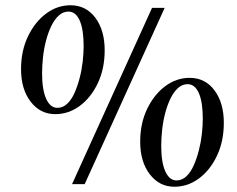

<svg xmlns="http://www.w3.org/2000/svg" viewBox="-20 -700 902 730"><path d="M248 -680Q307 -680 342.5 -632.5Q378 -585 378 -509Q378 -439 352 -384Q326 -329 283.5 -297.5Q241 -266 190 -266Q133 -266 96.5 -313.5Q60 -361 60 -437Q60 -507 86.5 -562Q113 -617 155.5 -648.5Q198 -680 248 -680ZM198 -290Q219 -290 235.5 -305.5Q252 -321 263.5 -347Q275 -373 283 -404Q291 -435 294.5 -466.5Q298 -498 298 -525Q298 -588 283 -622Q268 -656 240 -656Q220 -656 203.5 -641Q187 -626 175 -601Q163 -576 155 -545.5Q147 -515 143.5 -482.5Q140 -450 140 -421Q140 -359 155.5 -324.5Q171 -290 198 -290ZM254 0 558 -670H606L302 0ZM701 -404Q760 -404 795.5 -356.5Q831 -309 831 -233Q831 -163 805 -108Q779 -53 736.5 -21.5Q694 10 643 10Q586 10 549.5 -37.5Q513 -85 513 -161Q513 -231 539.5 -286Q566 -341 608.5 -372.5Q651 -404 701 -404ZM651 -14Q672 -14 688.5 -29.5Q705 -45 716.5 -71Q728 -97 736 -128Q744 -159 747.5 -190.5Q751 -222 751 -249Q751 -312 736 -346Q721 -380 693 -380Q673 -380 656.5 -365Q640 -350 628 -325Q616 -300 608 -269.5Q600 -239 596.5 -206.5Q593 -174 593 -145Q593 -83 608.5 -48.5Q624 -14 651 -14Z"/></svg>

Font: Brygada 1918 Medium
Style: Italic
Weight: 500
Italic angle: -8°
Designer: Mateusz Machalski | Borys Kosmynka | Przemek Hoffer
Foundry: NIEPODLEGLA 2018
Version: Version 3.006